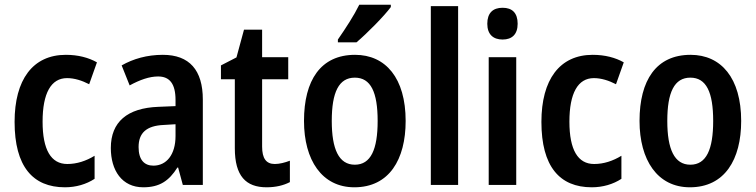

<svg xmlns="http://www.w3.org/2000/svg" viewBox="-20 -786 3212 816"><path d="M256 10C303 10 347 -3 382 -26V-124C346 -102 307 -89 266 -89C197 -89 161 -149 161 -269C161 -390 197 -454 265 -454C296 -454 328 -444 359 -428L392 -521C357 -541 312 -553 260 -553C119 -553 42 -447 42 -268C42 -79 119 10 256 10Z M672 -553C605 -553 546 -536 497 -508L531 -423C575 -447 615 -461 652 -461C701 -461 726 -430 726 -361V-335L653 -332C521 -327 451 -268 451 -157C451 -62 498 10 589 10C658 10 698 -17 734 -74H737L757 0H842V-363C842 -488 785 -553 672 -553ZM677 -255 726 -258V-208C726 -128 687 -82 632 -82C593 -82 569 -107 569 -161C569 -220 601 -252 677 -255Z M1148 -89C1111 -89 1094 -113 1094 -163V-449H1205V-543H1094V-660H1017L985 -542L919 -508V-449H978V-156C978 -38 1025 10 1113 10C1152 10 1185 2 1212 -12V-103C1191 -95 1168 -89 1148 -89Z M1641 -756V-766H1507C1485 -721 1450 -667 1416 -618V-606H1495C1541 -645 1613 -718 1641 -756ZM1704 -272C1704 -454 1619 -553 1489 -553C1343 -553 1272 -445 1272 -272C1272 -106 1348 10 1486 10C1634 10 1704 -108 1704 -272ZM1390 -272C1390 -394 1420 -456 1488 -456C1556 -456 1585 -394 1585 -272C1585 -151 1556 -86 1488 -86C1420 -86 1390 -152 1390 -272Z M1927 0V-760H1811V0Z M2116 -753C2075 -753 2051 -731 2051 -685C2051 -640 2076 -618 2116 -618C2156 -618 2180 -640 2180 -685C2180 -731 2157 -753 2116 -753ZM2174 -543H2057V0H2174Z M2495 10C2542 10 2586 -3 2621 -26V-124C2585 -102 2546 -89 2505 -89C2436 -89 2400 -149 2400 -269C2400 -390 2436 -454 2504 -454C2535 -454 2567 -444 2598 -428L2631 -521C2596 -541 2551 -553 2499 -553C2358 -553 2281 -447 2281 -268C2281 -79 2358 10 2495 10Z M3130 -272C3130 -454 3045 -553 2915 -553C2769 -553 2698 -445 2698 -272C2698 -106 2774 10 2912 10C3060 10 3130 -108 3130 -272ZM2816 -272C2816 -394 2846 -456 2914 -456C2982 -456 3011 -394 3011 -272C3011 -151 2982 -86 2914 -86C2846 -86 2816 -152 2816 -272Z"/></svg>

Font: Noto Sans Lao Condensed SemiBold
Style: Regular
Weight: 600
Width: 3
Designer: Monotype Design Team
Foundry: Monotype Imaging Inc.
Version: Version 2.003